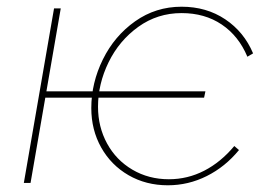

<svg xmlns="http://www.w3.org/2000/svg" viewBox="-20 -545 813 572"><path d="M141 -520H161L71 0H51ZM113 -273H262L259 -254H110ZM252 -223Q252 -298 286.5 -368Q321 -438 382.5 -481.5Q444 -525 521 -525Q595 -525 651 -487.5Q707 -450 734 -386L717 -376Q691 -438 640.5 -472Q590 -506 521 -506Q449 -506 392 -465Q335 -424 303.5 -359.5Q272 -295 272 -227Q272 -167 299 -117.5Q326 -68 374.5 -39.5Q423 -11 483 -11Q539 -11 588.5 -36.5Q638 -62 678 -110L692 -98Q651 -48 596 -20.5Q541 7 480 7Q415 7 363 -23Q311 -53 281.5 -105.5Q252 -158 252 -223ZM268 -273H592L588 -254H264Z"/></svg>

Font: Fixel Italic Variable Display Thin
Style: Italic
Weight: 100
Italic angle: -10°
Designer: AlfaBravo + MacPaw
Foundry: Kyrylo Tkachov, Marchela Mozhyna, Serhii Makarenko, Maria Weinstein, Zakhar Kryvoshyya
Version: Version 1.210;Glyphs 3.2 (3217)